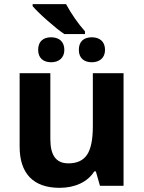

<svg xmlns="http://www.w3.org/2000/svg" viewBox="-20 -901 697 931"><path d="M392.1 -735.8V-749C357.4 -788.1 327.1 -832 300.3 -880.9H138.2V-871.1C154.8 -852.1 178.7 -828.6 210.4 -800.8C242.2 -772.9 269 -751 292 -735.8ZM165 -659.2C165 -620.1 189.5 -599.1 228 -599.1C265.1 -599.1 292 -620.1 292 -659.2C292 -700.2 265.1 -720.2 228 -720.2C189.5 -720.2 165 -700.2 165 -659.2ZM362.3 -659.2C362.3 -620.1 386.7 -599.1 425.3 -599.1C462.4 -599.1 489.3 -620.1 489.3 -659.2C489.3 -700.2 462.4 -720.2 425.3 -720.2C386.7 -720.2 362.3 -700.2 362.3 -659.2ZM579.1 0V-545.9H430.2V-289.1C430.2 -224.6 420.9 -178.7 402.3 -150.9C383.8 -123 353.5 -108.9 312 -108.9C251 -108.9 224.1 -148.4 224.1 -227.1V-545.9H75.2V-189.9C75.2 -61 140.6 9.8 269 9.8C343.8 9.8 405.3 -19 437 -69.8H444.8L464.8 0Z"/></svg>

Font: Noto Reveo Sans
Style: Bold
Weight: 700
Designer: Monotype Design team
Foundry: Monotype Imaging Inc.
Version: Version 1.04